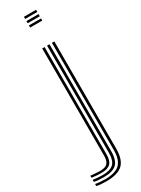

<svg xmlns="http://www.w3.org/2000/svg" viewBox="-328 -822 774 1051"><g transform="rotate(-30 59.0 -297.0)"><path d="M53.8 -786.5V-800H130.5V-786.5ZM53.8 -732V-745.5H130.5V-732ZM53.8 -759.2V-772.8H130.5V-759.2ZM-4.8 205.8Q-23.5 205.8 -40.2 204.4Q-57 203 -66.5 200.2V187.2Q-55 189.8 -38.5 191.1Q-22 192.5 -4.8 192.5Q59.5 192.5 87.4 165.8Q115.2 139 115.2 77.2V-600H130.5V77.2Q130.5 146 99.1 175.9Q67.8 205.8 -4.8 205.8ZM-4.8 179.2Q-19.2 179.2 -36.2 178Q-53.2 176.8 -66.5 174.2V161.2Q-52.5 163.2 -35.9 164.5Q-19.2 165.8 -4.8 165.8Q43.2 165.8 63.9 145.2Q84.5 124.8 84.5 77.2V-600H99.8V77.2Q99.8 131.8 75.5 155.5Q51.2 179.2 -4.8 179.2ZM-4.8 152.5Q-17.8 152.5 -34.5 151.4Q-51.2 150.2 -66.5 148V135Q-50.2 137 -34.1 138.1Q-18 139.2 -4.8 139.2Q26.8 139.2 40.2 124.9Q53.8 110.5 53.8 77.2V-600H69V77.2Q69 117.5 51.9 135Q34.8 152.5 -4.8 152.5Z"/></g></svg>

Font: Big Shoulders Inline Display Thin Medium
Style: Regular
Weight: 500
Version: Version 2.002